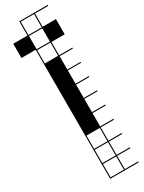

<svg xmlns="http://www.w3.org/2000/svg" viewBox="-352 -755 794 1062"><g transform="rotate(-30 45.5 -224.0)"><path d="M0 278.8V187.9H6.1V272.7H90.9V187.9H0V-545.5H-90.9V-636.4H0V-727.3H181.8V-721.2H97V-636.4H181.8V-539.4H97V-454.5H181.8V-448.5H97V-363.6H181.8V-357.6H97V-272.7H181.8V-266.7H97V-181.8H181.8V-175.8H97V-90.9H181.8V-84.8H97V0H181.8V6.1H97V90.9H181.8V97H97V181.8H181.8V187.9H97V272.7H181.8V278.8ZM6.1 -636.4H90.9V-721.2H6.1ZM6.1 -545.5H90.9V-630.3H6.1ZM6.1 -454.5H90.9V-539.4H6.1ZM6.1 90.9H90.9V6.1H6.1ZM90.9 97H6.1V181.8H90.9Z"/></g></svg>

Font: Micro 5 Charted
Style: Regular
Weight: 400
Designer: Sarah Cadigan-Fried
Version: Version 1.000; ttfautohint (v1.8.4.7-5d5b)